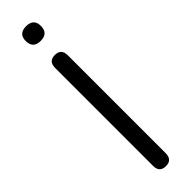

<svg xmlns="http://www.w3.org/2000/svg" viewBox="-311 -885 878 878"><g transform="rotate(-45 128.5 -445.5)"><path d="M79 -851Q79 -898 128 -898Q177 -898 177 -851Q177 -803 128 -803Q79 -803 79 -851ZM87 -36V-669Q87 -712 128 -712Q169 -712 169 -669V-36Q169 7 128 7Q87 7 87 -36Z"/></g></svg>

Font: Nunito
Style: Regular
Weight: 400
Designer: Vernon Adams
Foundry: Vernon Adams
Version: Version 3.602